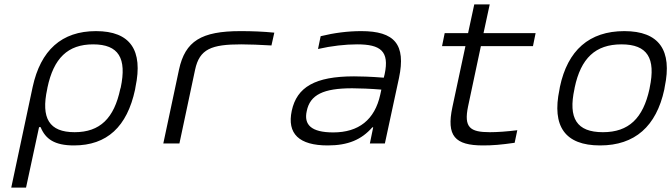

<svg xmlns="http://www.w3.org/2000/svg" viewBox="-20 -650 3042 870"><path d="M592 -244 594 -256C629 -422 571 -509 415 -509C259 -509 164 -422 128 -256L31 200H98L157 -74H164C186 -20 227 9 315 9C465 9 556 -76 592 -244ZM194 -247 195 -253C223 -386 287 -449 402 -449C518 -449 555 -386 527 -253L525 -247C497 -114 433 -51 318 -51C203 -51 165 -114 194 -247Z M1073 -449C1106 -449 1163 -447 1210 -444L1223 -502C1173 -507 1123 -509 1070 -509C892 -509 819 -464 791 -334L720 0H793L864 -334C884 -428 938 -449 1073 -449Z M1617 -509C1556 -509 1494 -501 1433 -486L1421 -428C1482 -442 1545 -449 1598 -449C1705 -449 1745 -418 1723 -314L1719 -298C1656 -303 1610 -304 1584 -304C1407 -304 1325 -255 1302 -148C1280 -44 1335 9 1465 9C1557 9 1618 -17 1667 -73H1671L1656 0H1724L1788 -297C1820 -449 1768 -509 1617 -509ZM1370 -147C1385 -221 1446 -250 1576 -250C1607 -250 1660 -248 1708 -244L1703 -221C1678 -107 1605 -50 1490 -50C1390 -50 1356 -85 1370 -147Z M2200 -51C2110 -51 2081 -72 2101 -168L2159 -441H2395L2407 -500H2171L2199 -630H2129L2101 -500H1995L1983 -441H2089L2030 -165C2002 -34 2041 9 2169 9C2212 9 2250 6 2312 -3L2324 -60C2278 -54 2232 -51 2200 -51Z M2517 -256 2515 -244C2480 -78 2540 9 2699 9C2857 9 2954 -78 2990 -244L2992 -256C3027 -422 2967 -509 2809 -509C2650 -509 2552 -422 2517 -256ZM2583 -247 2584 -253C2612 -386 2678 -449 2796 -449C2914 -449 2952 -386 2924 -253L2923 -247C2894 -114 2829 -51 2712 -51C2593 -51 2554 -114 2583 -247Z"/></svg>

Font: LT Wave Mono Light
Style: Italic
Weight: 300
Designer: Daniel Lyons
Version: Version 2.5 (Glyphs App)